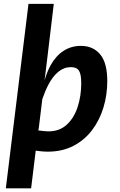

<svg xmlns="http://www.w3.org/2000/svg" viewBox="-20 -800 640 1021"><path d="M11 201.5 131.5 -779.5H266L230.5 -482.5L217 -372Q230 -418.5 250 -454.5Q278 -504 318.5 -530Q359 -556 410 -556Q475.5 -556 513 -510.5Q550.5 -465 550.5 -369Q550.5 -295.5 530 -228Q509.5 -160.5 469.5 -107.8Q429.5 -55 370.2 -24.2Q311 6.5 233.5 6.5Q211 6.5 184 3Q177 2 170 1L145.5 201.5ZM205 -273 186 -117 183.5 -106.5Q193.5 -105 204 -104Q224 -101.5 238.5 -101.5Q296.5 -101.5 335.2 -137.2Q374 -173 393 -231.5Q412 -290 412 -357.5Q412 -405.5 399.8 -424.2Q387.5 -443 357.5 -443Q320.5 -443 290.5 -418.5Q260.5 -394 237.5 -350Q219.5 -315.5 205 -273Z"/></svg>

Font: Spline Sans Mono SemiBold
Style: Italic
Weight: 600
Italic angle: -4°
Monospace: yes
Version: Version 1.004